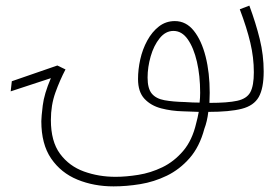

<svg xmlns="http://www.w3.org/2000/svg" viewBox="-20 -391 976 683"><path d="M631 5Q590 4 553.5 -5.5Q517 -15 494 -39.5Q471 -64 471 -110Q471 -144 479 -180Q487 -216 504 -247Q521 -278 545.5 -297Q570 -316 602 -316Q642 -316 669.5 -281.5Q697 -247 711.5 -189.5Q726 -132 726 -61Q726 -43 725 -25Q790 -25 824 -32.5Q858 -40 870.5 -63Q883 -86 883 -134Q883 -186 870.5 -239Q858 -292 833 -358L867 -371Q890 -309 904 -252Q918 -195 918 -137Q918 -77 900.5 -46Q883 -15 840 -4Q797 7 721 7Q717 41 707 67Q690 131 654.5 171.5Q619 212 573.5 234Q528 256 479 264Q430 272 384 272Q314 272 255.5 248Q197 224 162 173Q127 122 127 40Q127 26 132 -15.5Q137 -57 161 -113L18 -66L22 -102L184 -158L213 -144Q193 -106 177 -61.5Q161 -17 161 36Q161 112 193.5 156Q226 200 278.5 219Q331 238 391 238Q428 238 472 231Q516 224 557.5 204Q599 184 631.5 146Q664 108 678 47Q683 29 687 7Q674 6 660 6Q646 6 631 5ZM638 -28Q652 -27 665 -26.5Q678 -26 690 -26Q692 -43 692 -61Q692 -122 680.5 -171.5Q669 -221 648 -251Q627 -281 597 -281Q569 -281 548 -255Q527 -229 516 -190.5Q505 -152 505 -115Q505 -76 520 -58Q535 -40 565 -34.5Q595 -29 638 -28Z"/></svg>

Font: Noto Sans Arabic ExtCond ExtLt
Style: Regular
Weight: 200
Width: 2
Designer: Monotype Design Team, Nadine Chahine, Nizar Qandah and Khaled Hosny
Foundry: Monotype Imaging Inc.
Version: Version 2.012; ttfautohint (v1.8.4.7-5d5b)